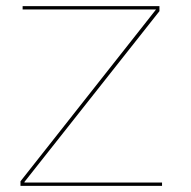

<svg xmlns="http://www.w3.org/2000/svg" viewBox="-20 -608 626 628"><path d="M47 0H510V-11H60V-13L501.5 -571.5V-588H54V-577H490V-576.5L47 -15Z"/></svg>

Font: Anybody Expanded Thin
Style: Regular
Weight: 250
Width: 7
Version: Version 1.113;gftools[0.9.25]